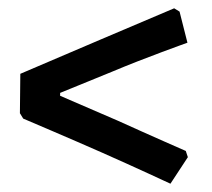

<svg xmlns="http://www.w3.org/2000/svg" viewBox="-20 -500 512 463"><path d="M391 -57 433 -121 428 -136C428 -136 341 -174 264 -209L125 -269V-276L250 -327C328 -360 432 -397 432 -397L413 -472L400 -480L221 -404L29 -322L28 -227L36 -214C36 -214 156 -163 226 -132C303 -98 391 -57 391 -57Z"/></svg>

Font: Alegreya SC
Style: Bold
Weight: 700
Designer: Juan Pablo del Peral
Foundry: Huerta Tipografica
Version: Version 2.007;PS 002.007;hotconv 1.0.88;makeotf.lib2.5.64775